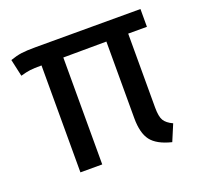

<svg xmlns="http://www.w3.org/2000/svg" viewBox="-100 -638 795 761"><g transform="rotate(-20 297.5 -257.5)"><path d="M486 -452V-140Q486 -102 496 -85.5Q506 -69 532 -57L503 12Q442 -3 418 -34.5Q394 -66 394 -129V-452L212 -451V0H120V-451Q88 -451 72 -449Q56 -447 31 -440L15 -512Q41 -521 62.5 -524Q84 -527 122 -527H565V-452Z"/></g></svg>

Font: FiraGOUPP
Style: Medium
Weight: 400
Designer: bBox Type
Foundry: bBox Type GmbH
Version: Version 1.001